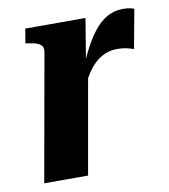

<svg xmlns="http://www.w3.org/2000/svg" viewBox="-65 -578 557 634"><g transform="rotate(-10 213.0 -261.0)"><path d="M33 0H180L242 -351H235L262 -514H60L52 -466L63 -464Q80 -462 91 -457.5Q102 -453 106.5 -446Q111 -439 109 -427ZM426 -516Q421 -518 412 -520Q403 -522 388 -522Q359 -522 334.5 -508Q310 -494 289 -466.5Q268 -439 248.5 -399Q229 -359 212 -309L220 -286Q235 -318 250 -339Q265 -360 280.5 -372Q296 -384 312.5 -389.5Q329 -395 347 -395Q365 -395 378 -392Q391 -389 402 -385Z"/></g></svg>

Font: Roboto Serif 72pt SemiCondensed SemiBold
Style: Italic
Weight: 600
Width: 4
Italic angle: -10°
Designer: Greg Gazdowicz
Foundry: Commercial Type
Version: Version 1.008